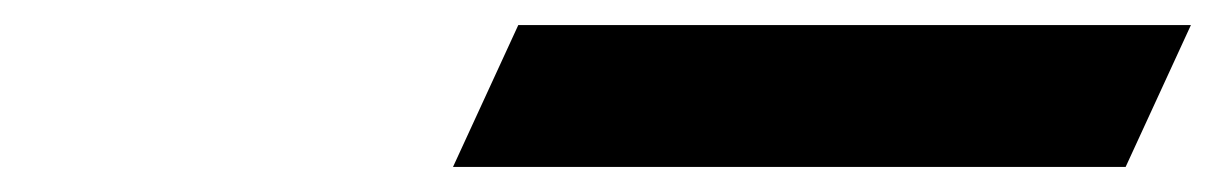

<svg xmlns="http://www.w3.org/2000/svg" viewBox="-20 -878 969 153"><path d="M929 -858H393L341 -745H877Z"/></svg>

Font: Passageway
Style: BdSuIt
Weight: 700
Foundry: Ascender Corporation
Version: Version 1.11